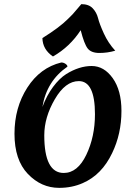

<svg xmlns="http://www.w3.org/2000/svg" viewBox="-20 -893 657 928"><path d="M361 -501Q296 -501 245 -413.5Q194 -326 194 -239Q194 -57 288 -57Q355 -57 397 -144.5Q439 -232 439 -341Q439 -501 361 -501ZM276 -591Q287 -591 296.5 -584.5Q306 -578 306 -571Q205 -501 185 -376Q206 -432 236.5 -473Q267 -514 300 -535Q363 -574 423 -574Q483 -574 525 -515Q567 -456 567 -357Q567 -246 522 -153Q472 -48 380 -8Q328 15 266 15Q179 15 114.5 -52.5Q50 -120 50 -246.5Q50 -373 112 -469.5Q174 -566 276 -591ZM537 -648Q500 -637 460.5 -637Q421 -637 404 -658.5Q387 -680 370 -747Q318 -667 236 -620Q186 -654 185 -709Q267 -760 308 -801L331 -824Q337 -830 353 -849.5Q369 -869 373 -873Q409 -873 428 -853Q447 -833 454 -805Q461 -777 482 -731Q503 -685 537 -648Z"/></svg>

Font: Merienda One
Style: Regular
Weight: 400
Designer: Eduardo Rodriguez Tunni
Foundry: Eduardo Rodriguez Tunni
Version: Version 1.001